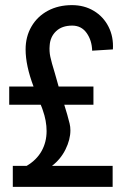

<svg xmlns="http://www.w3.org/2000/svg" viewBox="-20 -732 495 750"><path d="M174 -554Q172 -532 176.5 -510.5Q181 -489 194 -447L209 -394H345V-323H231Q244 -282 252 -249Q255 -237 255 -223Q255 -187 236 -148.5Q217 -110 183 -84H420V-2H30V-84H84Q123 -107 142.5 -142Q162 -177 162 -220Q162 -260 147 -302Q145 -309 139 -323H16V-394H111Q80 -476 80 -539Q80 -589 103 -628.5Q126 -668 167 -690Q208 -712 261 -712Q309 -712 346.5 -689.5Q384 -667 404 -627.5Q424 -588 421 -539L340 -534Q339 -574 318.5 -603Q298 -632 262 -632Q222 -632 199 -610Q176 -588 174 -554Z"/></svg>

Font: Arvo
Style: Regular
Weight: 400
Designer: Anton Koovit (Cyrillic Expansion: Cyreal)
Foundry: Anton Koovit, Yassin Baggar
Version: Version 3.000